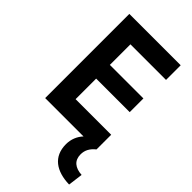

<svg xmlns="http://www.w3.org/2000/svg" viewBox="-286 -784 1129 1129"><g transform="rotate(45 278.0 -220.0)"><path d="M76 0H395C369 28 354 64 354 105C354 209 427 257 535 260L547 168C491 165 457 138 457 87C457 52 472 25 503 0V-122H207V-293H486V-407H207V-578H503V-700H76Z"/></g></svg>

Font: Finlandica SemiBold
Style: Regular
Weight: 600
Designer: Niklas Ekholm, Juho Hiilivirta, Jaakko Suomalainen
Foundry: Helsinki Type Studio
Version: Version 2.000;Glyphs 3.2 (3202)